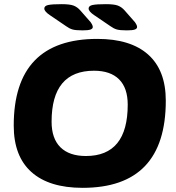

<svg xmlns="http://www.w3.org/2000/svg" viewBox="-20 -895 844 923"><path d="M377 8Q216 8 131 -68Q46 -144 46 -291Q46 -708 448 -708Q608 -708 692.5 -632.5Q777 -557 777 -411Q777 8 377 8ZM393 -145Q594 -145 594 -392Q594 -472 552.5 -513.5Q511 -555 432 -555Q228 -555 228 -310Q228 -229 270.5 -187Q313 -145 393 -145ZM377 -749Q343 -749 328 -753.5Q313 -758 298 -769L220 -822Q193 -840 193 -854Q193 -867 212 -871Q231 -875 276 -875Q316 -875 334 -868Q352 -861 366 -845L416 -788Q422 -779 424 -774Q426 -769 426 -765Q426 -757 415 -753Q404 -749 377 -749ZM590 -749Q556 -749 541 -753.5Q526 -758 511 -769L433 -822Q406 -840 406 -854Q406 -867 425 -871Q444 -875 489 -875Q529 -875 547 -868Q565 -861 579 -845L629 -788Q635 -779 637 -774Q639 -769 639 -765Q639 -757 628 -753Q617 -749 590 -749Z"/></svg>

Font: Asap Semi Expanded Semi Expanded ExtraBold
Style: Italic
Weight: 800
Width: 6
Italic angle: -6°
Designer: Pablo Cosgaya
Foundry: Omnibus-Type
Version: Version 3.001; ttfautohint (v1.8.4.7-5d5b)